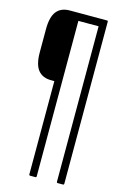

<svg xmlns="http://www.w3.org/2000/svg" viewBox="-131 -740 624 981"><g transform="rotate(15 181.5 -249.0)"><path d="M134 185Q128 185 128 179V-314H111Q65 -314 41.5 -343.5Q18 -373 18 -437V-559Q18 -624 41.5 -653.5Q65 -683 111 -683H308Q313 -683 313 -677V179Q313 185 307 185H280Q274 185 274 179V-643H167V179Q167 185 161 185Z"/></g></svg>

Font: Sofia Sans Extra Condensed Light
Style: Regular
Weight: 300
Designer: Botio Nikoltchev, Ani Petrova
Foundry: lettersoup
Version: Version 4.101